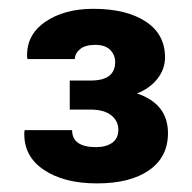

<svg xmlns="http://www.w3.org/2000/svg" viewBox="-20 -742 443 442"><path d="M189 -556.6Q245.1 -556.6 245.1 -599.1Q245.1 -615.7 233.6 -627.2Q222.2 -638.7 199.2 -638.7Q175.8 -638.7 164.1 -628.7Q152.3 -618.7 152.3 -606H43.5L42.5 -608.9Q39.6 -660.6 83.5 -691.2Q127.4 -721.7 194.8 -721.7Q270.5 -721.7 315.2 -692.6Q359.9 -663.6 359.9 -609.9Q359.9 -583 342.5 -560.8Q325.2 -538.6 295.4 -526.9Q366.7 -502.9 366.7 -435.5Q366.7 -380.4 323.2 -350.1Q279.8 -319.8 203.1 -319.8Q126.5 -319.8 79.8 -351.8Q33.2 -383.8 36.1 -439.5L37.1 -442.4H146Q146 -403.3 201.2 -403.3Q224.1 -403.3 238.3 -413.3Q252.4 -423.3 252.4 -443.4Q252.4 -463.9 235.8 -476.8Q219.2 -489.7 189 -489.7H140.6V-556.6Z"/></svg>

Font: Roboto Slab Black
Style: Regular
Weight: 900
Designer: Google
Version: Version 2.000; ttfautohint (v1.8.1.43-b0c9)